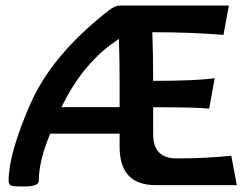

<svg xmlns="http://www.w3.org/2000/svg" viewBox="-20 -671 890 696"><path d="M413.6 -282.7V-375.5Q413.6 -462.4 411.1 -523.9V-529.8Q281.7 -446.3 203.1 -282.7ZM809.6 -650.9 790 -544.4Q676.3 -554.2 532.2 -554.2Q535.2 -470.7 535.2 -377.9Q695.3 -377.9 758.3 -387.7L738.3 -277.3Q695.3 -282.2 535.2 -282.2V-183.6Q535.2 -96.7 621.1 -96.7Q725.6 -96.7 818.4 -106.4L838.4 0H543Q413.6 0 413.6 -139.6V-186.5H162.1Q120.6 -87.9 120.6 -14.6Q120.6 -4.9 107.2 0Q93.8 4.9 70.3 4.9H52.2Q23.9 4.9 17.6 0Q11.2 -4.9 11.2 -14.6Q11.2 -114.7 90.1 -294.2Q168.9 -473.6 374.5 -633.3Q396 -650.9 416 -650.9Z"/></svg>

Font: Bainsley
Style: Bold
Weight: 700
Designer: Paul James MIller
Foundry: High-Logic / Made with FontCreator
Version: Version 1.411;March 28, 2021;FontCreator 13.0.0.2683 64-bit